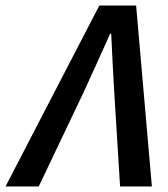

<svg xmlns="http://www.w3.org/2000/svg" viewBox="-78 -674 608 694"><path d="M-58 0H62L224 -340C256 -410 289 -482 320 -552H324C327 -482 331 -410 335 -340L356 0H471L414 -654H281Z"/></svg>

Font: Source Sans Pro Semibold
Style: Italic
Weight: 600
Italic angle: -11°
Designer: Paul D. Hunt
Foundry: Adobe Systems Incorporated
Version: Version 3.006;hotconv 1.0.111;makeotfexe 2.5.65597